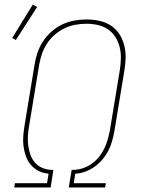

<svg xmlns="http://www.w3.org/2000/svg" viewBox="-20 -829 640 849"><path d="M43 0 46 -19H188L195 -61Q171 -63 151 -73Q131 -83 116.5 -100Q102 -117 94.5 -138.5Q87 -160 84 -182.5Q81 -205 83 -229Q85 -253 89 -277L133 -544Q137 -570 146 -596.5Q155 -623 170.5 -646.5Q186 -670 208 -689.5Q230 -709 255.5 -721Q281 -733 308.5 -738Q336 -743 362 -743Q391 -743 419 -737Q447 -731 469.5 -716.5Q492 -702 507 -679.5Q522 -657 529 -630Q536 -603 535.5 -574.5Q535 -546 530 -517L486 -250Q482 -228 476 -206Q470 -184 459.5 -163.5Q449 -143 433.5 -124.5Q418 -106 398.5 -92Q379 -78 357 -70Q335 -62 313 -61L306 -19H448L445 0H284L297 -78H310Q330 -79 350.5 -86.5Q371 -94 388.5 -107Q406 -120 419.5 -137.5Q433 -155 442 -174Q451 -193 456.5 -213Q462 -233 466 -253L510 -520Q514 -546 514.5 -571.5Q515 -597 509 -621Q503 -645 490 -665.5Q477 -686 457 -699.5Q437 -713 412.5 -718.5Q388 -724 362 -724Q338 -724 313 -719.5Q288 -715 264.5 -703.5Q241 -692 221 -674.5Q201 -657 187 -635Q173 -613 165 -589Q157 -565 153 -541L109 -274Q105 -252 103.5 -230.5Q102 -209 104.5 -188Q107 -167 113.5 -147.5Q120 -128 132.5 -112.5Q145 -97 164 -88Q183 -79 204 -78H216L204 0ZM50 -652 34 -661 125 -809 144 -798Z"/></svg>

Font: Iosevka SS04 Th Ex Obl
Style: Regular
Weight: 100
Width: 7
Italic angle: -9°
Monospace: yes
Designer: Belleve Invis
Foundry: Belleve Invis
Version: Version 19.0.0; ttfautohint (v1.8.4)